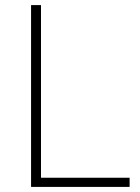

<svg xmlns="http://www.w3.org/2000/svg" viewBox="-20 -734 550 754"><path d="M102 0H489V-36H141V-714H102Z"/></svg>

Font: Noto Sans Arabic ExtLt
Style: Regular
Weight: 200
Designer: Monotype Design Team, Nadine Chahine, Nizar Qandah and Khaled Hosny
Foundry: Monotype Imaging Inc.
Version: Version 2.012